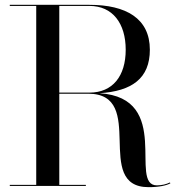

<svg xmlns="http://www.w3.org/2000/svg" viewBox="-20 -770 739 795"><path d="M20.5 -4.5V0H335.5V-4.5H225.5V-382H345.5C591.5 -382 362.5 5 595.5 5C638.5 5 669.5 -2 685.5 -11L683.5 -14.5C669.5 -7.5 650.5 -2.5 629.5 -2.5C510.5 -2.5 696.5 -364.5 392 -384C526.5 -392.5 600.5 -445.5 600.5 -564C600.5 -694 501.5 -750 350.5 -750H20.5V-745.5H130V-4.5ZM350.5 -745.5C446.5 -745.5 500.5 -673 500.5 -564C500.5 -455 446.5 -386.5 350.5 -386.5H225.5V-745.5Z"/></svg>

Font: Bodoni* 36pt
Style: Regular
Weight: 400
Version: Version 2.3